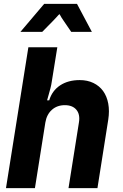

<svg xmlns="http://www.w3.org/2000/svg" viewBox="-20 -975 640 995"><path d="M11 0 127 -730H277L248 -550Q246 -535 241.5 -518Q237 -501 233 -487Q229 -473 226.5 -464Q224 -455 224 -455H235Q250 -505 291.5 -532.5Q333 -560 393 -560Q433 -560 464 -545Q495 -530 514.5 -503Q534 -476 541 -438Q548 -400 541 -355L485 0H335L389 -340Q396 -382 376 -406Q356 -430 316 -430Q276 -430 249 -406Q222 -382 215 -340L161 0ZM209 -955H379L456 -810H349L310 -867Q303 -877 299 -883.5Q295 -890 293 -894Q290 -898 289 -901H287Q285 -899 281 -895Q278 -891 272 -885Q266 -879 256 -868L199 -810H86Z"/></svg>

Font: JetBrains Mono ExtraBold
Style: Italic
Weight: 800
Designer: Philipp Nurullin, Konstantin Bulenkov
Foundry: JetBrains
Version: Version 1.000; ttfautohint (v1.8.3)